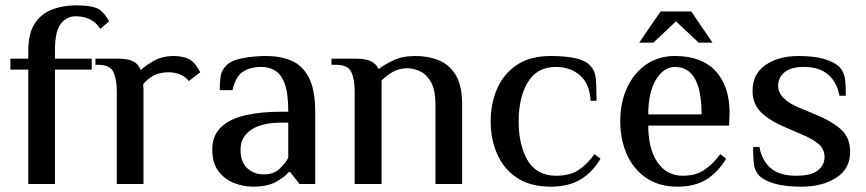

<svg xmlns="http://www.w3.org/2000/svg" viewBox="-20 -690 3248 720"><path d="M86 0V-429H19V-470H86V-499Q86 -566 111 -603Q136 -640 177 -655Q218 -670 266 -670Q296 -670 318.5 -666Q341 -662 353 -654Q364 -646 372.5 -635.5Q381 -625 389 -610L356 -582Q326 -629 264 -629Q230 -629 208 -601Q186 -573 186 -499V-470H324V-429H186V0Z M418 0V-347Q418 -392 405.5 -419.5Q393 -447 348 -447H338V-470H423Q460 -470 479.5 -460Q499 -450 508 -427Q525 -444 557 -462Q589 -480 633 -480Q650 -480 667 -476Q684 -472 696 -464Q709 -454 717 -442Q725 -430 731 -419L688 -386Q677 -401 657 -410Q637 -419 611 -419Q580 -419 556 -406.5Q532 -394 517 -374Q518 -365 518 -355.5Q518 -346 518 -339V0Z M928 10Q893 10 858 -3.5Q823 -17 799.5 -47.5Q776 -78 776 -129Q776 -181 808.5 -212.5Q841 -244 899 -257.5Q957 -271 1035 -271H1061Q1061 -339 1048 -375Q1035 -411 1012 -425Q989 -439 959 -439Q919 -439 891 -421Q863 -403 852 -352H804Q804 -379 807 -402.5Q810 -426 829 -445Q848 -464 890.5 -472Q933 -480 979 -480Q1030 -480 1071.5 -463Q1113 -446 1137.5 -400.5Q1162 -355 1162 -270V0H1103L1068 -45H1063Q1048 -26 1015 -8Q982 10 928 10ZM969 -36Q1005 -36 1026.5 -55.5Q1048 -75 1061 -98V-230H1035Q961 -230 921.5 -203Q882 -176 882 -129Q882 -82 907.5 -59Q933 -36 969 -36Z M1310 0V-347Q1310 -392 1297.5 -419.5Q1285 -447 1240 -447H1223V-470H1315Q1352 -470 1371.5 -460Q1391 -450 1400 -431Q1420 -447 1454.5 -463.5Q1489 -480 1538 -480Q1586 -480 1625.5 -464Q1665 -448 1689 -408.5Q1713 -369 1713 -299V0H1613V-299Q1613 -349 1598 -378.5Q1583 -408 1558.5 -421Q1534 -434 1507 -434Q1477 -434 1452.5 -420Q1428 -406 1411 -388V0Z M2045 10Q1969 10 1919 -23Q1869 -56 1844.5 -112Q1820 -168 1820 -235Q1820 -302 1844.5 -358Q1869 -414 1919 -447Q1969 -480 2045 -480Q2099 -480 2136.5 -472Q2174 -464 2192 -445Q2211 -426 2214 -397.5Q2217 -369 2217 -312H2195Q2191 -376 2155 -407.5Q2119 -439 2064 -439Q1994 -439 1959.5 -382Q1925 -325 1925 -235Q1925 -145 1959 -88Q1993 -31 2065 -31Q2118 -31 2150.5 -53Q2183 -75 2209 -112L2232 -95Q2202 -44 2157 -17Q2112 10 2045 10Z M2521 10Q2451 10 2403 -23Q2355 -56 2330.5 -111.5Q2306 -167 2306 -235Q2306 -306 2331.5 -361Q2357 -416 2403 -448Q2449 -480 2511 -480Q2611 -480 2663.5 -423.5Q2716 -367 2716 -265L2714 -219H2411Q2411 -132 2445.5 -81.5Q2480 -31 2540 -31Q2589 -31 2621.5 -53Q2654 -75 2681 -112L2703 -95Q2673 -44 2629 -17Q2585 10 2521 10ZM2411 -261H2611Q2611 -439 2511 -439Q2469 -439 2440 -391.5Q2411 -344 2411 -261ZM2377 -530 2457 -647H2572L2652 -530H2600L2515 -610L2430 -530Z M2985 10Q2924 10 2886 -1Q2848 -12 2828 -30Q2810 -49 2807 -75Q2804 -101 2804 -139H2828Q2836 -90 2869 -60.5Q2902 -31 2965 -31Q3022 -31 3047 -51Q3072 -71 3072 -101Q3072 -131 3049 -150.5Q3026 -170 2982 -188L2924 -213Q2867 -237 2834.5 -268.5Q2802 -300 2802 -349Q2802 -413 2851 -446.5Q2900 -480 2974 -480Q3032 -480 3070 -469Q3108 -458 3127 -440Q3145 -421 3148.5 -395Q3152 -369 3152 -331H3128Q3119 -380 3086.5 -409.5Q3054 -439 2994 -439Q2946 -439 2922 -419Q2898 -399 2898 -369Q2898 -343 2918.5 -322.5Q2939 -302 2975 -287L3035 -262Q3101 -235 3134.5 -204Q3168 -173 3168 -121Q3168 -57 3116 -23.5Q3064 10 2985 10Z"/></svg>

Font: El Messiri Medium
Style: Regular
Weight: 500
Designer: Mohamed Gaber
Foundry: Kief Type Foundry
Version: Version 2.020; ttfautohint (v1.8.3)